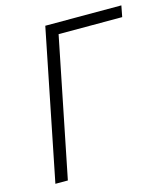

<svg xmlns="http://www.w3.org/2000/svg" viewBox="-106 -780 750 863"><g transform="rotate(-15 269.5 -349.0)"><path d="M45 0 185 -698H539L529 -646H233L103 0Z"/></g></svg>

Font: IBM Plex Sans Light
Style: Italic
Weight: 300
Italic angle: -11.31°
Designer: Mike Abbink, Paul van der Laan, Pieter van Rosmalen
Foundry: Bold Monday
Version: Version 3.0